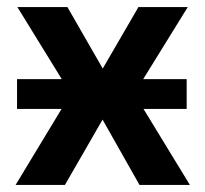

<svg xmlns="http://www.w3.org/2000/svg" viewBox="-20 -521 578 541"><path d="M24 0 200 -291 204 -217 29 -501H170L270 -327H269L370 -501H509L334 -218L338 -290L515 0H373L269 -184L163 0ZM28 -214V-298H506V-214Z"/></svg>

Font: Nunito Sans 7pt SemiCondensed
Style: Bold
Weight: 700
Width: 4
Designer: Vernon Adams
Foundry: Vernon Adams
Version: Version 3.101;gftools[0.9.27]